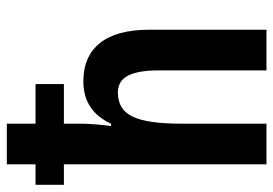

<svg xmlns="http://www.w3.org/2000/svg" viewBox="-139 -661 800 562"><g transform="rotate(-90 261.0 -380.0)"><path d="M180 -760V-676H296V-593H180V-546Q180 -524 178 -500.5Q176 -477 173 -455H180Q217 -536 304 -536Q377 -536 416 -487.5Q455 -439 455 -343V0H336V-314Q336 -376 320.5 -405.5Q305 -435 271 -435Q221 -435 200.5 -391.5Q180 -348 180 -251V0H61V-593H1V-676H61V-760Z"/></g></svg>

Font: Noto Sans Disp Cond SemBd
Style: Regular
Weight: 600
Width: 3
Designer: Monotype Design Team
Foundry: Monotype Imaging Inc.
Version: Version 2.000;GOOG;noto-source:20170915:90ef993387c0; ttfaut